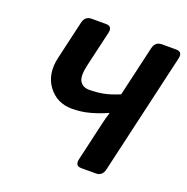

<svg xmlns="http://www.w3.org/2000/svg" viewBox="-126 -817 908 934"><g transform="rotate(20 328.5 -350.0)"><path d="M103.5 -465.3 149.4 -663.6Q157.7 -700.2 191.9 -700.2H266.1Q300.3 -700.2 292 -663.6L249 -478.5Q235.4 -418.9 250.5 -395Q265.6 -371.1 298.8 -371.1Q334 -371.1 369.4 -377.4Q404.8 -383.8 452.6 -403.8L512.7 -663.6Q521 -700.2 555.2 -700.2H629.4Q663.6 -700.2 655.3 -663.6L510.3 -36.6Q502 0 467.8 0H393.6Q359.4 0 367.7 -36.6L414.6 -239.7Q420.9 -268.1 430.7 -298.3H427.2Q387.7 -280.3 343.3 -268.1Q298.8 -255.9 251 -255.9Q172.9 -255.9 127.9 -315.9Q83 -376 103.5 -465.3Z"/></g></svg>

Font: Istok
Style: Bold Italic
Weight: 700
Italic angle: -13°
Designer: Andrey V. Panov
Foundry: Andrey V. Panov
Version: Version 1.0.3